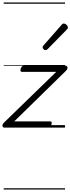

<svg xmlns="http://www.w3.org/2000/svg" viewBox="-30 -1030 568 1550"><path d="M8 0Q-10 0 -10 -14Q-10 -28 0 -38L424 -450H148Q139 -450 136 -456Q133 -462 137 -475Q141 -487 147.5 -493.5Q154 -500 163 -500H497Q507 -500 511.5 -493.5Q516 -487 514.5 -478Q513 -469 504 -460L85 -50H375Q384 -50 386.5 -44Q389 -38 385 -23Q382 -12 375.5 -6Q369 0 359 0ZM337 -625Q331 -625 322.5 -632Q314 -639 314 -646Q314 -650 315.5 -654Q317 -658 321 -663L465 -827Q470 -834 475 -837Q480 -840 485 -840Q492 -840 500 -835Q508 -830 513 -822.5Q518 -815 518 -808Q518 -803 516.5 -799.5Q515 -796 510 -792L355 -634Q345 -625 337 -625ZM0 490H495V500H0ZM0 -20H495V0H0ZM0 -505H495V-500H0ZM0 -1010H495V-1000H0Z"/></svg>

Font: Playwrite BE VLG Guides
Style: Regular
Weight: 400
Designer: Veronika Burian, José Scaglione
Foundry: TypeTogether
Version: Version 1.003